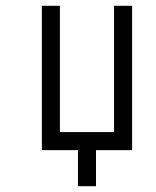

<svg xmlns="http://www.w3.org/2000/svg" viewBox="-20 -520 540 665"><path d="M250 0Q250 0 250 125H312.5Q312.5 125 312.5 0H437.5Q437.5 0 437.5 -500H375V-62.5H187.5V-500H125Q125 -500 125 0Z"/></svg>

Font: UnifontExMono
Style: Regular
Weight: 500
Version: Version 15.0.06